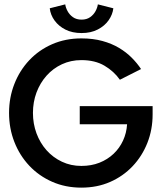

<svg xmlns="http://www.w3.org/2000/svg" viewBox="-20 -848 764 880"><path d="M345.5 -361.5H679.5V-324Q679.5 -254 655.5 -193.2Q631.5 -132.5 587.8 -86.2Q544 -40 484.5 -14Q425 12 353 12Q280 12 219.2 -14.8Q158.5 -41.5 114.2 -88.5Q70 -135.5 45.8 -197.5Q21.5 -259.5 21.5 -330.5Q21.5 -401 45.8 -463Q70 -525 114.2 -572Q158.5 -619 219.2 -645.5Q280 -672 353 -672Q406.5 -672 449.2 -660.2Q492 -648.5 525.5 -628.5Q559 -608.5 584 -583.2Q609 -558 626.5 -531.5L529.5 -482.5Q502.5 -521 459 -546.8Q415.5 -572.5 353 -572.5Q304.5 -572.5 263.8 -553.5Q223 -534.5 193.2 -501Q163.5 -467.5 147.2 -423.8Q131 -380 131 -330.5Q131 -281 147.2 -237Q163.5 -193 193.2 -159.5Q223 -126 263.8 -106.8Q304.5 -87.5 353 -87.5Q398.5 -87.5 435.8 -102.2Q473 -117 500.5 -143Q528 -169 544 -203.8Q560 -238.5 562.5 -278.5H345.5ZM354 -696.5Q311.5 -696.5 280.2 -712.2Q249 -728 230.2 -753.8Q211.5 -779.5 208 -810L279 -828Q281 -813 289.8 -796.8Q298.5 -780.5 314.5 -769.2Q330.5 -758 354 -758Q377 -758 393 -769.2Q409 -780.5 417.8 -796.8Q426.5 -813 428.5 -828L499.5 -810Q496 -781 477.8 -755Q459.5 -729 428 -712.8Q396.5 -696.5 354 -696.5Z"/></svg>

Font: League Spartan Medium
Style: Regular
Weight: 500
Foundry: The League of Moveable Type
Version: Version 2.002